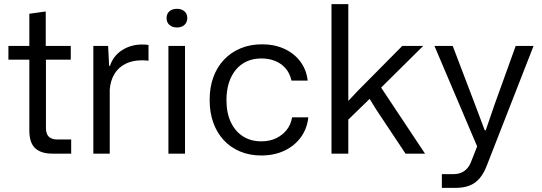

<svg xmlns="http://www.w3.org/2000/svg" viewBox="-20 -749 2641 936"><path d="M235 0Q180 0 151.5 -26.5Q123 -53 123 -113V-458H21V-525H123V-682L203 -693V-525H325V-458H204V-126Q204 -96 218 -82.5Q232 -69 259 -69H327V0Z M435 0V-525H507L512 -428H516Q533 -478 576 -505Q619 -532 672 -532Q681 -532 689 -531.5Q697 -531 704 -530V-453Q697 -454 689 -454.5Q681 -455 672 -455Q626 -455 592 -438Q558 -421 538.5 -389.5Q519 -358 515 -313V0Z M801 0V-525H882V0ZM843 -615Q820 -615 806 -627.5Q792 -640 792 -661Q792 -682 806 -694Q820 -706 843 -706Q865 -706 879 -694Q893 -682 893 -661Q893 -640 879 -627.5Q865 -615 843 -615Z M1254 9Q1197 9 1150.5 -10.5Q1104 -30 1071 -65.5Q1038 -101 1020 -150.5Q1002 -200 1002 -262Q1002 -323 1020 -372.5Q1038 -422 1072 -458Q1106 -494 1153 -513.5Q1200 -533 1257 -533Q1318 -533 1366 -511Q1414 -489 1444 -449Q1474 -409 1480 -356H1401Q1393 -392 1372 -416Q1351 -440 1321 -452Q1291 -464 1255 -464Q1214 -464 1182.5 -449.5Q1151 -435 1129 -408Q1107 -381 1095.5 -344Q1084 -307 1084 -261Q1084 -198 1105.5 -153Q1127 -108 1165 -84Q1203 -60 1254 -60Q1295 -60 1326 -75Q1357 -90 1377.5 -115.5Q1398 -141 1404 -177H1483Q1477 -121 1446 -79Q1415 -37 1365.5 -14Q1316 9 1254 9Z M1596 0V-729H1678V-257L1725 -307L1941 -525H2043L1838 -322L2052 0H1957L1814 -215L1782 -267L1678 -166V0Z M2134 167V100H2187Q2211 100 2228 93Q2245 86 2257.5 72Q2270 58 2278 36L2313 -53V-19L2098 -525H2187L2296 -239L2343 -114H2348L2391 -239L2494 -525H2581L2354 56Q2339 96 2318 120.5Q2297 145 2268 156Q2239 167 2199 167Z"/></svg>

Font: Mona Sans ExtraLight
Style: Regular
Weight: 400
Version: Version 2.000